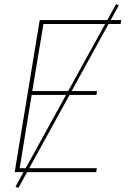

<svg xmlns="http://www.w3.org/2000/svg" viewBox="-20 -832 640 928"><path d="M51 0 172 -735H566L563 -716H190L136 -392H449L446 -373H133L75 -19H448L445 0ZM69 76 55 70 541 -812 554 -806Z"/></svg>

Font: Iosevka SS04 Thin Extended
Style: Italic
Weight: 100
Width: 7
Italic angle: -9°
Monospace: yes
Designer: Belleve Invis
Foundry: Belleve Invis
Version: Version 19.0.0; ttfautohint (v1.8.4)